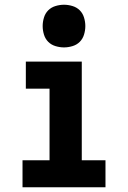

<svg xmlns="http://www.w3.org/2000/svg" viewBox="-20 -790 540 810"><path d="M75 0V-114H189V-416H89V-530H325V-114H425V0ZM250 -590Q232 -590 214 -595.5Q196 -601 183.5 -613.5Q171 -626 165.5 -644Q160 -662 160 -680Q160 -698 165.5 -716Q171 -734 183.5 -746.5Q196 -759 214 -764.5Q232 -770 250 -770Q268 -770 286 -764.5Q304 -759 316.5 -746.5Q329 -734 334.5 -716Q340 -698 340 -680Q340 -662 334.5 -644Q329 -626 316.5 -613.5Q304 -601 286 -595.5Q268 -590 250 -590Z"/></svg>

Font: Iosevka Slab Heavy
Style: Regular
Weight: 900
Monospace: yes
Designer: Belleve Invis
Foundry: Belleve Invis
Version: Version 11.1.0; ttfautohint (v1.8.3)